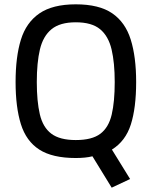

<svg xmlns="http://www.w3.org/2000/svg" viewBox="-20 -720 701 887"><path d="M496 147 407 2Q392 6 372 8Q352 10 330 10Q222 10 161.5 -29Q101 -68 76.5 -146.5Q52 -225 52 -341Q52 -457 76.5 -536.5Q101 -616 162 -658Q223 -700 330 -700Q438 -700 498.5 -658.5Q559 -617 584 -537Q609 -457 609 -341Q609 -222 584.5 -145Q560 -68 497 -29L581 107ZM330 -73Q405 -73 443.5 -102Q482 -131 496 -190.5Q510 -250 510 -341Q510 -430 495.5 -491.5Q481 -553 442.5 -585Q404 -617 330 -617Q257 -617 218 -585Q179 -553 164.5 -492Q150 -431 150 -341Q150 -252 164 -192Q178 -132 217 -102.5Q256 -73 330 -73Z"/></svg>

Font: Cairo Play SemiBold
Style: Regular
Weight: 600
Designer: Mohamed Gaber, Accademia di Belle Arti di Urbino
Foundry: Kief Type Foundry, Accademia di Belle Arti di Urbino
Version: Version 3.130;gftools[0.9.24]